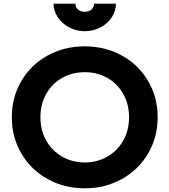

<svg xmlns="http://www.w3.org/2000/svg" viewBox="-20 -1008 918 1040"><path d="M44 -373Q44 -481 95.5 -569Q147 -657 237.5 -707Q328 -757 439 -757Q550 -757 640.5 -707Q731 -657 782.5 -569Q834 -481 834 -373Q834 -265 782.5 -177Q731 -89 640.5 -38.5Q550 12 439 12Q328 12 237.5 -38.5Q147 -89 95.5 -177Q44 -265 44 -373ZM439 -128Q506 -128 561 -159.5Q616 -191 647.5 -246.5Q679 -302 679 -373Q679 -444 647.5 -499.5Q616 -555 561.5 -586Q507 -617 439 -617Q371 -617 316.5 -586Q262 -555 230.5 -499.5Q199 -444 199 -373Q199 -302 230.5 -246.5Q262 -191 317 -159.5Q372 -128 439 -128ZM270 -988H389Q389 -968 403 -956Q417 -944 439 -944Q461 -944 475 -956Q489 -968 489 -988H608Q608 -949 585.5 -914.5Q563 -880 524 -859.5Q485 -839 439 -839Q394 -839 355 -859.5Q316 -880 293 -914.5Q270 -949 270 -988Z"/></svg>

Font: Evergrow Sans 
Style: ExtraBold
Weight: 800
Foundry: 10Web
Version: Version 1.000